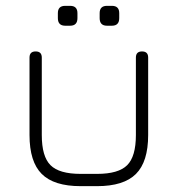

<svg xmlns="http://www.w3.org/2000/svg" viewBox="-20 -637 608 657"><path d="M81 -175V-440Q81 -461 102 -461Q123 -461 123 -440V-175Q123 -101.5 152.8 -71.8Q182.5 -42 256 -42H312Q385.5 -42 415.2 -71.8Q445 -101.5 445 -175V-440Q445 -461 466 -461Q487 -461 487 -440V-175Q487 -83.5 445.2 -41.8Q403.5 0 312 0H256Q164.5 0 122.8 -41.8Q81 -83.5 81 -175ZM203 -549Q178 -549 178 -575V-592Q178 -617 203 -617H220Q245 -617 245 -592V-575Q245 -549 220 -549ZM346 -549Q321 -549 321 -575V-592Q321 -617 346 -617H363Q388 -617 388 -592V-575Q388 -549 363 -549Z"/></svg>

Font: Jura Light Light
Style: Regular
Weight: 300
Version: Version 5.106